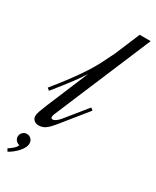

<svg xmlns="http://www.w3.org/2000/svg" viewBox="-280 -652 722 886"><g transform="rotate(30 81.5 -209.0)"><path d="M28.3 -83Q26.4 -78.1 24.9 -73.5Q23.4 -68.8 23.4 -65.4Q23.4 -59.6 26.1 -57.6Q28.8 -55.7 33.2 -55.7Q40 -55.7 49.8 -62.5Q59.6 -69.3 70.3 -82.5L159.7 -192.9L171.9 -183.1L64 -49.8Q52.2 -35.2 42.7 -25.4Q33.2 -15.6 24.7 -10Q16.1 -4.4 7.6 -2Q-1 0.5 -10.3 0.5Q-24.9 0.5 -34.7 -8.1Q-44.4 -16.6 -44.4 -29.8Q-44.4 -42 -38.3 -58.6Q-32.2 -75.2 -22.5 -99.1L69.8 -319.3Q62 -307.1 51.8 -292Q41.5 -276.9 27.1 -257.8Q12.7 -238.8 -5.6 -215.1Q-23.9 -191.4 -47.9 -162.1L-60.1 -171.9Q-26.4 -213.4 -1.5 -246.3Q23.4 -279.3 41.5 -305.7Q59.6 -332 72.3 -353Q85 -374 94.7 -392.6Q104.5 -411.1 112.5 -428Q120.6 -444.8 129.9 -462.9L185.5 -595.2H244.1ZM-81.1 163.6Q-68.4 155.8 -56.2 145Q-43.9 134.3 -41 123.5Q-52.7 121.1 -60.1 112.3Q-67.4 103.5 -67.4 93.3Q-67.4 79.6 -58.1 70.3Q-48.8 61 -36.6 61Q-22.5 61 -13.2 70.3Q-3.9 79.6 -3.9 93.8Q-3.9 105.5 -10.3 117.4Q-16.6 129.4 -26.6 140.4Q-36.6 151.4 -48.8 161.1Q-61 170.9 -73.2 177.2Z"/></g></svg>

Font: Dynalight
Style: Regular
Weight: 400
Version: Version 1.000